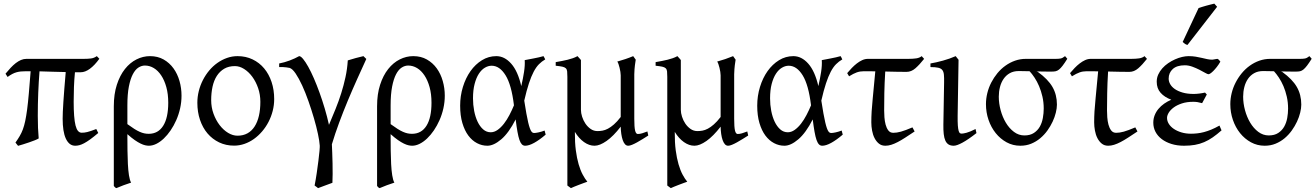

<svg xmlns="http://www.w3.org/2000/svg" viewBox="-20 -772 7104 1037"><path d="M510.7 -53.7Q485.8 -32.7 467.3 -19.3Q448.7 -5.9 434.3 1.7Q419.9 9.3 408.4 12.2Q397 15.1 386.2 15.1Q369.1 15.1 356.4 4.9Q343.8 -5.4 335.2 -24.2Q326.7 -43 322.5 -69.8Q318.4 -96.7 318.4 -130.4Q318.4 -146 319.3 -168.2Q320.3 -190.4 322.3 -221.2Q324.2 -252 327.4 -291.7Q330.6 -331.5 335 -382.8Q300.3 -383.3 266.8 -384.5Q233.4 -385.7 193.4 -386.7Q189 -331.1 186.5 -270Q184.1 -209 184.1 -146.5Q184.1 -111.3 185.3 -81.3Q186.5 -51.3 189 -24.4Q182.1 -20 168.2 -14.4Q154.3 -8.8 137.7 -3.2Q121.1 2.4 104.7 7.6Q88.4 12.7 77.6 15.6Q76.2 13.7 72.5 9.3Q68.8 4.9 66.4 1.7Q64 -1.5 63.5 -2Q76.7 -20.5 86.4 -37.1Q96.2 -53.7 103.5 -73.2Q110.8 -92.8 116.2 -118.4Q121.6 -144 126.5 -180.4Q131.3 -216.8 135.7 -267.3Q140.1 -317.9 145.5 -387.2H120.6Q105 -387.2 92.8 -386Q80.6 -384.8 69.1 -381.6Q57.6 -378.4 46.1 -372.3Q34.7 -366.2 21 -356.4L9.8 -374Q23.9 -391.1 37.6 -405.8Q51.3 -420.4 65.2 -431.2Q79.1 -441.9 93.3 -448Q107.4 -454.1 123 -454.1H432.1Q452.6 -454.1 470.2 -456.1Q487.8 -458 502.9 -468.8L516.6 -454.6Q491.2 -419.4 465.6 -400.6Q439.9 -381.8 416.5 -381.8H384.8Q380.9 -342.3 379.4 -301.8Q377.9 -261.2 377.9 -223.1Q377.9 -178.7 380.4 -147Q382.8 -115.2 387.9 -94.7Q393.1 -74.2 401.4 -64.7Q409.7 -55.2 420.9 -55.2Q428.2 -55.2 435.3 -55.9Q442.4 -56.6 451.2 -58.8Q460 -61 471.7 -64.9Q483.4 -68.8 500 -75.2Z M668 -101.6Q689.5 -85.9 705.3 -75.9Q721.2 -65.9 734.4 -60.1Q747.6 -54.2 759 -51.8Q770.5 -49.3 783.2 -49.3Q834 -49.3 861.3 -92.5Q888.7 -135.7 888.7 -217.3Q888.7 -264.2 878.4 -301.3Q868.2 -338.4 850.8 -364.5Q833.5 -390.6 810.8 -404.3Q788.1 -418 762.7 -418Q744.6 -418 727.5 -407Q710.4 -396 697.3 -370.8Q684.1 -345.7 676 -304.4Q668 -263.2 668 -203.1ZM960.4 -255.4Q960.4 -220.7 952.9 -187Q945.3 -153.3 932.1 -123.3Q918.9 -93.3 901.6 -67.9Q884.3 -42.5 864.7 -23.9Q845.2 -5.4 824.5 4.9Q803.7 15.1 784.2 15.1Q775.4 15.1 764.4 12.7Q753.4 10.3 739.3 3.4Q725.1 -3.4 707.5 -15.6Q689.9 -27.8 668 -47.4V-34.7Q668 2.4 668.5 41Q668.9 79.6 670.7 113.8Q672.4 147.9 676.5 174.6Q680.7 201.2 688 214.4Q665.5 221.7 647.2 228.5Q628.9 235.4 608.4 244.1Q603 241.7 600.8 239.3Q598.6 236.8 594.7 232.4V-197.8Q594.7 -263.7 611.1 -314.2Q627.4 -364.7 654.8 -399.2Q682.1 -433.6 717.3 -451.2Q752.4 -468.8 790 -468.8Q832 -468.8 863.8 -450.7Q895.5 -432.6 917 -402.8Q938.5 -373 949.5 -334.5Q960.4 -295.9 960.4 -255.4Z M1386.2 -222.2Q1386.2 -260.7 1374.3 -295.7Q1362.3 -330.6 1342.8 -357.2Q1323.2 -383.8 1298.6 -399.4Q1273.9 -415 1249 -415Q1215.3 -415 1191.2 -400.9Q1167 -386.7 1151.1 -362.1Q1135.3 -337.4 1127.9 -303.7Q1120.6 -270 1120.6 -231Q1120.6 -192.4 1133.3 -157.5Q1146 -122.6 1166.3 -96.2Q1186.5 -69.8 1211.9 -54.4Q1237.3 -39.1 1262.7 -39.1Q1293.5 -39.1 1316.7 -52Q1339.8 -64.9 1355.2 -88.9Q1370.6 -112.8 1378.4 -146.5Q1386.2 -180.2 1386.2 -222.2ZM1460.9 -236.8Q1460.9 -204.6 1452.9 -173.1Q1444.8 -141.6 1430.4 -113.8Q1416 -85.9 1395.8 -62.3Q1375.5 -38.6 1351.6 -21.5Q1327.6 -4.4 1300.3 5.1Q1272.9 14.6 1244.1 14.6Q1200.2 14.6 1163.6 -2.9Q1127 -20.5 1100.8 -51.3Q1074.7 -82 1060.3 -124.5Q1045.9 -167 1045.9 -216.8Q1045.9 -249 1053.7 -280.3Q1061.5 -311.5 1075.9 -339.6Q1090.3 -367.7 1110.1 -391.4Q1129.9 -415 1154.1 -432.1Q1178.2 -449.2 1205.8 -459Q1233.4 -468.8 1263.2 -468.8Q1307.6 -468.8 1344.2 -451.2Q1380.9 -433.6 1406.7 -402.6Q1432.6 -371.6 1446.8 -329.1Q1460.9 -286.6 1460.9 -236.8Z M1958.5 -453.6Q1934.6 -401.4 1908.9 -344.5Q1883.3 -287.6 1858.6 -228.5Q1834 -169.4 1811.8 -109.6Q1789.6 -49.8 1772.5 7.3Q1773.4 25.4 1774.4 52.7Q1775.4 80.1 1776.1 109.9Q1776.9 139.6 1776.6 167.7Q1776.4 195.8 1775.4 215.3Q1757.3 222.2 1735.6 230Q1713.9 237.8 1697.8 244.1Q1694.3 241.2 1690.2 238Q1686 234.9 1679.2 230Q1685.5 198.2 1690.7 162.8Q1695.8 127.4 1699.7 96.7Q1703.6 65.9 1705.6 43.5Q1707.5 21 1707 14.6Q1705.6 -9.3 1697.3 -48.3Q1689 -87.4 1675.8 -132.8Q1662.6 -178.2 1646.2 -224.9Q1629.9 -271.5 1612.1 -310.3Q1594.2 -349.1 1576.7 -375Q1559.1 -400.9 1543.9 -405.3Q1535.6 -407.2 1526.1 -408.2Q1516.6 -409.2 1508.1 -409.7Q1499.5 -410.2 1487.8 -409.7V-429.2Q1516.1 -434.6 1544.7 -445.3Q1573.2 -456.1 1595.7 -468.8Q1604.5 -468.8 1617.2 -453.4Q1629.9 -438 1644.8 -411.4Q1659.7 -384.8 1675.3 -348.9Q1690.9 -313 1705.8 -271.7Q1720.7 -230.5 1733.9 -186Q1747.1 -141.6 1756.8 -97.7Q1775.4 -141.6 1792.5 -183.8Q1809.6 -226.1 1823 -268.6Q1836.4 -311 1845.9 -355Q1855.5 -398.9 1858.4 -445.8Q1878.9 -452.1 1901.6 -458.5Q1924.3 -464.8 1942.9 -468.8Z M2089.8 -101.6Q2111.3 -85.9 2127.2 -75.9Q2143.1 -65.9 2156.2 -60.1Q2169.4 -54.2 2180.9 -51.8Q2192.4 -49.3 2205.1 -49.3Q2255.9 -49.3 2283.2 -92.5Q2310.5 -135.7 2310.5 -217.3Q2310.5 -264.2 2300.3 -301.3Q2290 -338.4 2272.7 -364.5Q2255.4 -390.6 2232.7 -404.3Q2210 -418 2184.6 -418Q2166.5 -418 2149.4 -407Q2132.3 -396 2119.1 -370.8Q2106 -345.7 2097.9 -304.4Q2089.8 -263.2 2089.8 -203.1ZM2382.3 -255.4Q2382.3 -220.7 2374.8 -187Q2367.2 -153.3 2354 -123.3Q2340.8 -93.3 2323.5 -67.9Q2306.2 -42.5 2286.6 -23.9Q2267.1 -5.4 2246.3 4.9Q2225.6 15.1 2206.1 15.1Q2197.3 15.1 2186.3 12.7Q2175.3 10.3 2161.1 3.4Q2147 -3.4 2129.4 -15.6Q2111.8 -27.8 2089.8 -47.4V-34.7Q2089.8 2.4 2090.3 41Q2090.8 79.6 2092.5 113.8Q2094.2 147.9 2098.4 174.6Q2102.5 201.2 2109.9 214.4Q2087.4 221.7 2069.1 228.5Q2050.8 235.4 2030.3 244.1Q2024.9 241.7 2022.7 239.3Q2020.5 236.8 2016.6 232.4V-197.8Q2016.6 -263.7 2033 -314.2Q2049.3 -364.7 2076.7 -399.2Q2104 -433.6 2139.2 -451.2Q2174.3 -468.8 2211.9 -468.8Q2253.9 -468.8 2285.6 -450.7Q2317.4 -432.6 2338.9 -402.8Q2360.4 -373 2371.3 -334.5Q2382.3 -295.9 2382.3 -255.4Z M2630.4 -57.6Q2649.4 -57.6 2667.5 -70.3Q2685.5 -83 2701.7 -103.8Q2717.8 -124.5 2731.4 -150.6Q2745.1 -176.8 2755.9 -203.1Q2742.7 -313.5 2710.7 -365.2Q2678.7 -417 2635.3 -417Q2616.7 -417 2598.6 -406.2Q2580.6 -395.5 2566.4 -373.8Q2552.2 -352.1 2543.5 -318.8Q2534.7 -285.6 2534.7 -240.7Q2534.7 -206.1 2541 -173.1Q2547.4 -140.1 2559.6 -114.5Q2571.8 -88.9 2589.6 -73.2Q2607.4 -57.6 2630.4 -57.6ZM2924.8 -451.2Q2906.2 -440.4 2891.1 -425.3Q2876 -410.2 2862.5 -384.8Q2849.1 -359.4 2836.7 -321.8Q2824.2 -284.2 2811.5 -228.5Q2817.9 -187.5 2823 -158.7Q2828.1 -129.9 2832.8 -110.6Q2837.4 -91.3 2841.6 -79.8Q2845.7 -68.4 2849.6 -62.7Q2853.5 -57.1 2857.4 -55.4Q2861.3 -53.7 2865.2 -53.7Q2873 -53.7 2888.4 -56.9Q2903.8 -60.1 2921.4 -66.9Q2922.4 -62.5 2923.8 -57.6Q2925.3 -52.7 2927.2 -44.9Q2893.6 -16.1 2865.2 -0.5Q2836.9 15.1 2816.4 15.1Q2806.2 15.1 2798.8 7.8Q2791.5 0.5 2785.6 -16.1Q2779.8 -32.7 2774.9 -60.1Q2770 -87.4 2765.1 -127Q2728 -54.2 2687.3 -19.5Q2646.5 15.1 2612.3 15.1Q2583 15.1 2556.4 1.2Q2529.8 -12.7 2509.5 -39.8Q2489.3 -66.9 2477.3 -107.4Q2465.3 -147.9 2465.3 -201.2Q2465.3 -253.9 2480.2 -302.5Q2495.1 -351.1 2521.2 -387.9Q2547.4 -424.8 2583 -446.8Q2618.7 -468.8 2660.6 -468.8Q2705.1 -468.8 2741 -428.2Q2776.9 -387.7 2795.4 -307.1L2796.4 -311.5Q2804.7 -347.2 2810.3 -383.1Q2815.9 -418.9 2814 -447.3Q2824.7 -449.2 2837.4 -451.7Q2850.1 -454.1 2863.8 -456.8Q2877.4 -459.5 2890.6 -462.4Q2903.8 -465.3 2915.5 -468.8Q2919.4 -463.4 2920.9 -459Q2922.4 -454.6 2924.8 -451.2Z M3481.4 -40Q3466.8 -30.8 3451.2 -21Q3435.5 -11.2 3420.9 -3.2Q3406.2 4.9 3393.8 10Q3381.3 15.1 3373 15.1Q3362.8 15.1 3355.5 6.8Q3348.1 -1.5 3343.3 -15.6Q3338.4 -29.8 3335.7 -48.3Q3333 -66.9 3332.5 -87.9Q3293 -36.6 3256.1 -10.7Q3219.2 15.1 3190.9 15.1Q3162.1 15.1 3134.3 -4.6Q3106.4 -24.4 3085 -59.6V-56.6Q3084.5 -2.4 3090.1 40Q3095.7 82.5 3105.2 115.2Q3114.7 147.9 3127.2 171.1Q3139.6 194.3 3152.3 209.5Q3145 211.9 3132.6 216.6Q3120.1 221.2 3106.7 226.3Q3093.3 231.4 3081.3 236.3Q3069.3 241.2 3063.5 244.1L3044.4 230V-356.9Q3044.4 -376 3043.2 -386.7Q3042 -397.5 3035.9 -403.3Q3029.8 -409.2 3017.1 -411.9Q3004.4 -414.6 2981.4 -417V-436.5Q3000.5 -439.9 3016.4 -442.9Q3032.2 -445.8 3046.4 -449.5Q3060.5 -453.1 3073.5 -457.5Q3086.4 -461.9 3099.1 -468.8Q3103.5 -463.9 3106.4 -460.7Q3109.4 -457.5 3112.5 -453.9Q3115.7 -450.2 3117.7 -447.8V-178.7Q3117.7 -161.6 3124 -141.6Q3130.4 -121.6 3141.8 -104.5Q3153.3 -87.4 3169.9 -75.7Q3186.5 -64 3207 -64Q3220.2 -64 3234.1 -66.4Q3248 -68.8 3263.4 -76.9Q3278.8 -85 3295.9 -99.9Q3313 -114.7 3332.5 -140.1V-365.2Q3332.5 -373 3330.8 -384Q3329.1 -395 3326.4 -405.8Q3323.7 -416.5 3320.6 -425.8Q3317.4 -435.1 3314 -439.5Q3335.4 -445.3 3357.7 -452.9Q3379.9 -460.4 3399.9 -468.8L3413.6 -449.7Q3411.6 -437 3409.2 -419.2Q3406.7 -401.4 3405.8 -370.6V-130.9Q3405.8 -85.4 3410.2 -66.9Q3414.6 -48.3 3424.8 -48.3Q3435.5 -48.3 3448 -52Q3460.4 -55.7 3476.6 -62Z M4021 -40Q4006.3 -30.8 3990.7 -21Q3975.1 -11.2 3960.4 -3.2Q3945.8 4.9 3933.3 10Q3920.9 15.1 3912.6 15.1Q3902.3 15.1 3895 6.8Q3887.7 -1.5 3882.8 -15.6Q3877.9 -29.8 3875.2 -48.3Q3872.6 -66.9 3872.1 -87.9Q3832.5 -36.6 3795.7 -10.7Q3758.8 15.1 3730.5 15.1Q3701.7 15.1 3673.8 -4.6Q3646 -24.4 3624.5 -59.6V-56.6Q3624 -2.4 3629.6 40Q3635.3 82.5 3644.8 115.2Q3654.3 147.9 3666.7 171.1Q3679.2 194.3 3691.9 209.5Q3684.6 211.9 3672.1 216.6Q3659.7 221.2 3646.2 226.3Q3632.8 231.4 3620.8 236.3Q3608.9 241.2 3603 244.1L3584 230V-356.9Q3584 -376 3582.8 -386.7Q3581.5 -397.5 3575.4 -403.3Q3569.3 -409.2 3556.6 -411.9Q3543.9 -414.6 3521 -417V-436.5Q3540 -439.9 3555.9 -442.9Q3571.8 -445.8 3585.9 -449.5Q3600.1 -453.1 3613 -457.5Q3626 -461.9 3638.7 -468.8Q3643.1 -463.9 3646 -460.7Q3648.9 -457.5 3652.1 -453.9Q3655.3 -450.2 3657.2 -447.8V-178.7Q3657.2 -161.6 3663.6 -141.6Q3669.9 -121.6 3681.4 -104.5Q3692.9 -87.4 3709.5 -75.7Q3726.1 -64 3746.6 -64Q3759.8 -64 3773.7 -66.4Q3787.6 -68.8 3803 -76.9Q3818.4 -85 3835.4 -99.9Q3852.5 -114.7 3872.1 -140.1V-365.2Q3872.1 -373 3870.4 -384Q3868.7 -395 3866 -405.8Q3863.3 -416.5 3860.1 -425.8Q3856.9 -435.1 3853.5 -439.5Q3875 -445.3 3897.2 -452.9Q3919.4 -460.4 3939.5 -468.8L3953.1 -449.7Q3951.2 -437 3948.7 -419.2Q3946.3 -401.4 3945.3 -370.6V-130.9Q3945.3 -85.4 3949.7 -66.9Q3954.1 -48.3 3964.4 -48.3Q3975.1 -48.3 3987.5 -52Q4000 -55.7 4016.1 -62Z M4234.9 -57.6Q4253.9 -57.6 4272 -70.3Q4290 -83 4306.2 -103.8Q4322.3 -124.5 4335.9 -150.6Q4349.6 -176.8 4360.4 -203.1Q4347.2 -313.5 4315.2 -365.2Q4283.2 -417 4239.7 -417Q4221.2 -417 4203.1 -406.2Q4185.1 -395.5 4170.9 -373.8Q4156.7 -352.1 4147.9 -318.8Q4139.2 -285.6 4139.2 -240.7Q4139.2 -206.1 4145.5 -173.1Q4151.9 -140.1 4164.1 -114.5Q4176.3 -88.9 4194.1 -73.2Q4211.9 -57.6 4234.9 -57.6ZM4529.3 -451.2Q4510.7 -440.4 4495.6 -425.3Q4480.5 -410.2 4467 -384.8Q4453.6 -359.4 4441.2 -321.8Q4428.7 -284.2 4416 -228.5Q4422.4 -187.5 4427.5 -158.7Q4432.6 -129.9 4437.3 -110.6Q4441.9 -91.3 4446 -79.8Q4450.2 -68.4 4454.1 -62.7Q4458 -57.1 4461.9 -55.4Q4465.8 -53.7 4469.7 -53.7Q4477.5 -53.7 4492.9 -56.9Q4508.3 -60.1 4525.9 -66.9Q4526.9 -62.5 4528.3 -57.6Q4529.8 -52.7 4531.7 -44.9Q4498 -16.1 4469.7 -0.5Q4441.4 15.1 4420.9 15.1Q4410.6 15.1 4403.3 7.8Q4396 0.5 4390.1 -16.1Q4384.3 -32.7 4379.4 -60.1Q4374.5 -87.4 4369.6 -127Q4332.5 -54.2 4291.7 -19.5Q4251 15.1 4216.8 15.1Q4187.5 15.1 4160.9 1.2Q4134.3 -12.7 4114 -39.8Q4093.8 -66.9 4081.8 -107.4Q4069.8 -147.9 4069.8 -201.2Q4069.8 -253.9 4084.7 -302.5Q4099.6 -351.1 4125.7 -387.9Q4151.9 -424.8 4187.5 -446.8Q4223.1 -468.8 4265.1 -468.8Q4309.6 -468.8 4345.5 -428.2Q4381.3 -387.7 4399.9 -307.1L4400.9 -311.5Q4409.2 -347.2 4414.8 -383.1Q4420.4 -418.9 4418.5 -447.3Q4429.2 -449.2 4441.9 -451.7Q4454.6 -454.1 4468.3 -456.8Q4481.9 -459.5 4495.1 -462.4Q4508.3 -465.3 4520 -468.8Q4523.9 -463.4 4525.4 -459Q4526.9 -454.6 4529.3 -451.2Z M4919.9 -62Q4892.1 -43.5 4869.9 -29.1Q4847.7 -14.6 4828.9 -4.9Q4810.1 4.9 4793.7 10Q4777.3 15.1 4761.7 15.1Q4741.2 15.1 4727.1 3.7Q4712.9 -7.8 4703.6 -25.9Q4694.3 -43.9 4690.2 -66.7Q4686 -89.4 4686 -111.3Q4686 -167.5 4693.4 -237.5Q4700.7 -307.6 4707.5 -386.7Q4695.3 -386.7 4684.6 -387Q4673.8 -387.2 4665 -387.2H4645Q4625 -387.2 4607.7 -381.1Q4590.3 -375 4565.9 -359.9L4555.7 -377Q4567.4 -391.1 4580.6 -404.8Q4593.8 -418.5 4607.9 -429.4Q4622.1 -440.4 4637.2 -447.3Q4652.3 -454.1 4668 -454.1H4886.7Q4911.1 -454.1 4929 -456.8Q4946.8 -459.5 4958 -468.8L4971.2 -454.1Q4946.3 -422.4 4924.1 -403.1Q4901.9 -383.8 4876.5 -383.8Q4855.5 -383.8 4824.5 -384.3Q4793.5 -384.8 4761.2 -385.7Q4757.3 -321.3 4756.3 -269Q4755.4 -216.8 4755.4 -175.3Q4755.4 -159.7 4756.8 -138.7Q4758.3 -117.7 4763.2 -99.1Q4768.1 -80.6 4777.8 -67.6Q4787.6 -54.7 4804.7 -54.7Q4814 -54.7 4824 -56.2Q4834 -57.6 4846.2 -61Q4858.4 -64.5 4873.5 -70.1Q4888.7 -75.7 4908.2 -84Z M5253.9 -53.2Q5209 -18.1 5178.2 -1.5Q5147.5 15.1 5131.3 15.1Q5114.3 15.1 5103.3 8.3Q5092.3 1.5 5085.9 -12.5Q5079.6 -26.4 5077.1 -48.1Q5074.7 -69.8 5075.2 -99.1L5079.1 -326.7Q5079.6 -352.1 5078.1 -368.2Q5076.7 -384.3 5069.6 -393.6Q5062.5 -402.8 5047.4 -406.2Q5032.2 -409.7 5005.4 -409.7V-429.2Q5037.1 -434.6 5073.2 -444.6Q5109.4 -454.6 5141.6 -468.8L5157.2 -449.2L5152.3 -147.9Q5151.9 -114.3 5153.3 -94.7Q5154.8 -75.2 5157.7 -65.2Q5160.6 -55.2 5164.8 -52.7Q5168.9 -50.3 5174.3 -50.3Q5181.6 -50.3 5200 -54.9Q5218.3 -59.6 5249 -75.2Z M5617.2 -185.5Q5617.2 -219.7 5610.1 -250.5Q5603 -281.2 5592 -306.9Q5581.1 -332.5 5567.4 -353Q5553.7 -373.5 5541 -387.2Q5521.5 -387.7 5505.9 -387.9Q5490.2 -388.2 5481.9 -388.2Q5454.1 -388.2 5433.8 -376.7Q5413.6 -365.2 5400.4 -345.9Q5387.2 -326.7 5380.9 -301.8Q5374.5 -276.9 5374.5 -250Q5374.5 -213.9 5384.5 -176.8Q5394.5 -139.6 5412.6 -109.4Q5430.7 -79.1 5456.3 -59.8Q5481.9 -40.5 5512.7 -40.5Q5543.9 -40.5 5564.2 -54Q5584.5 -67.4 5596.2 -88.1Q5607.9 -108.9 5612.5 -134.8Q5617.2 -160.6 5617.2 -185.5ZM5744.6 -454.6Q5730 -431.2 5719.5 -417.5Q5709 -403.8 5700 -396.5Q5690.9 -389.2 5681.6 -387.2Q5672.4 -385.3 5659.7 -385.3Q5644 -385.3 5622.8 -385.5Q5601.6 -385.7 5578.6 -386.2Q5583 -384.8 5585.9 -383.3Q5640.1 -344.2 5664.3 -302.5Q5688.5 -260.7 5688.5 -207Q5688.5 -187.5 5682.6 -163.6Q5676.8 -139.6 5665.3 -115Q5653.8 -90.3 5637 -66.9Q5620.1 -43.5 5598.1 -25.1Q5576.2 -6.8 5549.3 4.2Q5522.5 15.1 5490.7 15.1Q5450.7 15.1 5416.7 -3.4Q5382.8 -22 5357.9 -53Q5333 -84 5319.1 -124.5Q5305.2 -165 5305.2 -209.5Q5305.2 -239.3 5312.5 -269Q5319.8 -298.8 5333.7 -325.9Q5347.7 -353 5366.9 -376.5Q5386.2 -399.9 5410.4 -417.2Q5434.6 -434.6 5462.4 -444.3Q5490.2 -454.1 5521 -454.1H5670.4Q5685.1 -454.1 5693.8 -454.3Q5702.6 -454.6 5708.7 -456.1Q5714.8 -457.5 5720 -460.4Q5725.1 -463.4 5732.4 -468.8Z M6123.5 -62Q6095.7 -43.5 6073.5 -29.1Q6051.3 -14.6 6032.5 -4.9Q6013.7 4.9 5997.3 10Q5981 15.1 5965.3 15.1Q5944.8 15.1 5930.7 3.7Q5916.5 -7.8 5907.2 -25.9Q5897.9 -43.9 5893.8 -66.7Q5889.6 -89.4 5889.6 -111.3Q5889.6 -167.5 5897 -237.5Q5904.3 -307.6 5911.1 -386.7Q5898.9 -386.7 5888.2 -387Q5877.4 -387.2 5868.7 -387.2H5848.6Q5828.6 -387.2 5811.3 -381.1Q5793.9 -375 5769.5 -359.9L5759.3 -377Q5771 -391.1 5784.2 -404.8Q5797.4 -418.5 5811.5 -429.4Q5825.7 -440.4 5840.8 -447.3Q5856 -454.1 5871.6 -454.1H6090.3Q6114.7 -454.1 6132.6 -456.8Q6150.4 -459.5 6161.6 -468.8L6174.8 -454.1Q6149.9 -422.4 6127.7 -403.1Q6105.5 -383.8 6080.1 -383.8Q6059.1 -383.8 6028.1 -384.3Q5997.1 -384.8 5964.8 -385.7Q5960.9 -321.3 5960 -269Q5959 -216.8 5959 -175.3Q5959 -159.7 5960.4 -138.7Q5961.9 -117.7 5966.8 -99.1Q5971.7 -80.6 5981.4 -67.6Q5991.2 -54.7 6008.3 -54.7Q6017.6 -54.7 6027.6 -56.2Q6037.6 -57.6 6049.8 -61Q6062 -64.5 6077.1 -70.1Q6092.3 -75.7 6111.8 -84Z M6571.3 -439Q6562 -422.9 6552 -410.2Q6542 -397.5 6533.2 -388.7Q6524.4 -379.9 6517.6 -375.5Q6510.7 -371.1 6507.3 -371.1Q6502 -371.1 6488.8 -378.7Q6475.6 -386.2 6458 -395.3Q6440.4 -404.3 6419.7 -411.9Q6398.9 -419.4 6379.4 -419.4Q6336.4 -419.4 6314.2 -399.2Q6292 -378.9 6292 -347.2Q6292 -332 6300.3 -317.4Q6308.6 -302.7 6325.4 -291Q6342.3 -279.3 6367.7 -272Q6393.1 -264.6 6427.2 -264.6Q6440.4 -264.6 6457 -266.6Q6473.6 -268.6 6488.3 -272L6498 -261.7L6472.7 -214.8Q6458.5 -218.8 6447.8 -220.5Q6437 -222.2 6425.3 -222.2Q6390.1 -222.2 6363.5 -213.4Q6336.9 -204.6 6319.1 -191.4Q6301.3 -178.2 6292.2 -163.1Q6283.2 -147.9 6283.2 -135.3Q6283.2 -118.2 6293 -102.8Q6302.7 -87.4 6320.1 -75.7Q6337.4 -64 6361.1 -56.9Q6384.8 -49.8 6412.6 -49.8Q6429.7 -49.8 6447 -51.8Q6464.4 -53.7 6482.9 -58.6Q6501.5 -63.5 6522.2 -72Q6543 -80.6 6566.4 -93.8L6577.6 -67.9Q6552.7 -45.9 6530.3 -30.3Q6507.8 -14.6 6483.9 -4.4Q6460 5.9 6433.6 10.5Q6407.2 15.1 6375 15.1Q6337.9 15.1 6307.4 5.6Q6276.9 -3.9 6254.9 -20.5Q6232.9 -37.1 6220.9 -59.8Q6209 -82.5 6209 -109.4Q6209 -130.4 6216.3 -149.2Q6223.6 -168 6236.8 -183.8Q6250 -199.7 6267.8 -212.2Q6285.6 -224.6 6306.2 -233.4Q6269.5 -247.1 6248.5 -270.8Q6227.5 -294.4 6227.5 -330.6Q6227.5 -351.6 6235.8 -369.6Q6244.1 -387.7 6257.8 -403.1Q6271.5 -418.5 6289.3 -430.7Q6307.1 -442.9 6326.4 -451.4Q6345.7 -460 6364.5 -464.4Q6383.3 -468.8 6399.4 -468.8Q6420.9 -468.8 6438.5 -465.8Q6456.1 -462.9 6471.4 -459.2Q6486.8 -455.6 6500.2 -452.6Q6513.7 -449.7 6527.3 -449.7Q6528.8 -449.7 6532.7 -450.4Q6536.6 -451.2 6541.3 -451.9Q6545.9 -452.6 6550 -453.4Q6554.2 -454.1 6555.7 -454.1Q6561 -451.7 6564.2 -447.8Q6567.4 -443.8 6571.3 -439ZM6393.6 -529.3Q6389.6 -530.3 6386.7 -531.5Q6383.8 -532.7 6380.9 -534.7Q6377.9 -536.6 6375 -539.1Q6372.1 -541.5 6367.7 -545.4L6453.6 -728.5Q6461.4 -731.4 6472.2 -734.6Q6482.9 -737.8 6494.6 -741.2Q6506.3 -744.6 6517.8 -747.3Q6529.3 -750 6538.6 -752.4L6553.7 -735.4Z M6937 -185.5Q6937 -219.7 6929.9 -250.5Q6922.9 -281.2 6911.9 -306.9Q6900.9 -332.5 6887.2 -353Q6873.5 -373.5 6860.8 -387.2Q6841.3 -387.7 6825.7 -387.9Q6810.1 -388.2 6801.8 -388.2Q6773.9 -388.2 6753.7 -376.7Q6733.4 -365.2 6720.2 -345.9Q6707 -326.7 6700.7 -301.8Q6694.3 -276.9 6694.3 -250Q6694.3 -213.9 6704.3 -176.8Q6714.4 -139.6 6732.4 -109.4Q6750.5 -79.1 6776.1 -59.8Q6801.8 -40.5 6832.5 -40.5Q6863.8 -40.5 6884 -54Q6904.3 -67.4 6916 -88.1Q6927.7 -108.9 6932.4 -134.8Q6937 -160.6 6937 -185.5ZM7064.5 -454.6Q7049.8 -431.2 7039.3 -417.5Q7028.8 -403.8 7019.8 -396.5Q7010.7 -389.2 7001.5 -387.2Q6992.2 -385.3 6979.5 -385.3Q6963.9 -385.3 6942.6 -385.5Q6921.4 -385.7 6898.4 -386.2Q6902.8 -384.8 6905.8 -383.3Q6960 -344.2 6984.1 -302.5Q7008.3 -260.7 7008.3 -207Q7008.3 -187.5 7002.4 -163.6Q6996.6 -139.6 6985.1 -115Q6973.6 -90.3 6956.8 -66.9Q6939.9 -43.5 6918 -25.1Q6896 -6.8 6869.1 4.2Q6842.3 15.1 6810.5 15.1Q6770.5 15.1 6736.6 -3.4Q6702.6 -22 6677.7 -53Q6652.8 -84 6638.9 -124.5Q6625 -165 6625 -209.5Q6625 -239.3 6632.3 -269Q6639.6 -298.8 6653.6 -325.9Q6667.5 -353 6686.8 -376.5Q6706.1 -399.9 6730.2 -417.2Q6754.4 -434.6 6782.2 -444.3Q6810.1 -454.1 6840.8 -454.1H6990.2Q7004.9 -454.1 7013.7 -454.3Q7022.5 -454.6 7028.6 -456.1Q7034.7 -457.5 7039.8 -460.4Q7044.9 -463.4 7052.2 -468.8Z"/></svg>

Font: Akkhara
Style: Regular
Weight: 400
Designer: J. Victor Gaultney
Version: Version 1.00 June 13, 2006, initial release